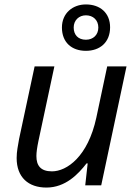

<svg xmlns="http://www.w3.org/2000/svg" viewBox="-20 -835 619 865"><path d="M55 -123C55 -36 108 10 189 10C275 10 332 -50 370 -99H375L364 0H436L550 -536H463L414 -305C376 -129 281 -63 214 -63C163 -63 144 -89 144 -132C144 -148 147 -170 153 -199L225 -536H136L66 -209C61 -178 55 -154 55 -123ZM259 -711C259 -644 303 -606 367 -606C430 -606 476 -644 476 -712C476 -777 431 -815 367 -815C308 -815 259 -776 259 -711ZM367 -766C400 -766 423 -744 423 -711C423 -678 400 -656 367 -656C332 -656 312 -678 312 -711C312 -744 336 -766 367 -766Z"/></svg>

Font: BC Sans
Style: Italic
Weight: 400
Italic angle: -12°
Designer: Monotype Design Team
Designer: Province of B.C.
Foundry: Monotype Imaging Inc.
Version: Version 2.000;GOOG;noto-source:20170915:90ef993387c0